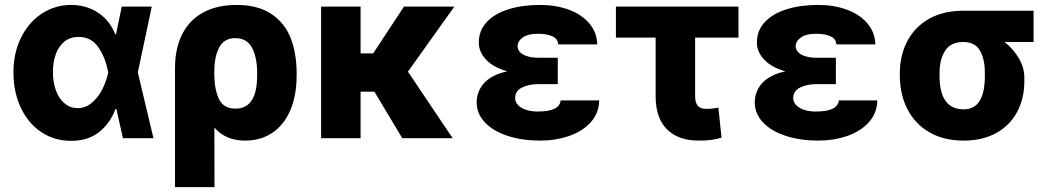

<svg xmlns="http://www.w3.org/2000/svg" viewBox="-20 -557 4247 774"><path d="M34.2 -265.6Q34.2 -344.2 65.2 -406.2Q96.2 -468.3 149.4 -502.7Q202.6 -537.1 266.6 -537.1Q328.6 -537.1 375.7 -505.6Q422.9 -474.1 444.3 -418.9H447.8L470.7 -530.3H591.8L535.6 -265.1L598.6 0H475.6L449.2 -117.2H445.3Q423.8 -59.1 378.7 -23.9Q333.5 11.2 265.6 10.7Q199.2 10.7 146.5 -24.4Q93.8 -59.6 64 -122.6Q34.2 -185.5 34.2 -265.6ZM293 -121.1Q324.2 -121.1 349.6 -142.1Q375 -163.1 391.8 -195.8Q408.7 -228.5 416 -263.7L416.5 -265.1L416 -266.6Q404.3 -327.6 375.5 -367.9Q346.7 -408.2 296.9 -408.2Q264.2 -408.2 241 -390.4Q217.8 -372.6 205.6 -340.6Q193.4 -308.6 193.4 -266.6Q193.4 -224.6 205.8 -191.4Q218.3 -158.2 241 -139.6Q263.7 -121.1 293 -121.1Z M933.6 -537.1Q1020.5 -537.1 1074.7 -500.2Q1128.9 -463.4 1152.3 -402.1Q1175.8 -340.8 1175.8 -262.7V-252.9Q1175.8 -173.3 1150.9 -114Q1126 -54.7 1079.1 -22.5Q1032.2 9.8 967.8 9.8Q889.2 9.8 844.2 -43L844.7 197.3H685.5V-282.2Q685.5 -363.3 715.3 -420.7Q745.1 -478 800.8 -507.6Q856.4 -537.1 933.6 -537.1ZM929.7 -119.1Q1016.6 -119.1 1016.6 -252.9V-262.7Q1016.6 -325.2 996.1 -364.3Q975.6 -403.3 927.7 -403.3Q883.8 -403.3 863.8 -366Q843.8 -328.6 843.8 -265.6V-254.4Q844.7 -195.3 863 -157.2Q881.3 -119.1 929.7 -119.1Z M1433.6 -341.8H1484.4L1608.4 -530.3H1811.5L1624.5 -268.1L1804.7 0H1601.6L1489.3 -187.5H1433.6V0H1274.4V-530.3H1433.6Z M2024.9 -269.5Q1970.2 -284.7 1940.2 -315.9Q1910.2 -347.2 1910.2 -385.7Q1910.2 -433.6 1941.9 -467.8Q1973.6 -502 2029.5 -519.5Q2085.4 -537.1 2157.2 -537.1Q2220.7 -537.1 2272.7 -518.1Q2324.7 -499 2355.5 -462.9Q2386.2 -426.8 2387.7 -377.9H2230.5Q2229 -400.4 2207 -410.6Q2185.1 -420.9 2147.5 -420.9Q2108.9 -420.9 2088.1 -406.5Q2067.4 -392.1 2066.4 -371.1Q2067.4 -349.1 2089.6 -336.7Q2111.8 -324.2 2150.4 -324.2H2228.5V-217.8H2150.4Q2111.8 -217.8 2084.2 -204.1Q2056.6 -190.4 2056.6 -161.1Q2056.6 -147 2067.1 -134.8Q2077.6 -122.6 2098.4 -115Q2119.1 -107.4 2147.5 -107.4Q2192.9 -107.4 2215.3 -118.7Q2237.8 -129.9 2240.2 -152.3H2395.5Q2394.5 -100.6 2361.3 -64Q2328.1 -27.3 2273.9 -8.8Q2219.7 9.8 2157.2 9.8Q2085.4 9.8 2027.3 -9Q1969.2 -27.8 1935.5 -62.7Q1901.9 -97.7 1901.4 -144.5Q1902.3 -191.4 1933.3 -223.9Q1964.4 -256.3 2024.9 -269.5Z M2957 -405.3H2782.2V-169.9Q2782.2 -142.6 2793 -130.4Q2803.7 -118.2 2826.2 -118.2Q2841.8 -118.2 2853 -119.6Q2864.3 -121.1 2876 -123L2888.7 -2Q2866.7 4.4 2846.2 7.1Q2825.7 9.8 2796.9 9.8Q2713.9 9.8 2668.5 -35.9Q2623 -81.5 2623 -168.9V-405.3H2462.9V-530.3H2957Z M3146 -269.5Q3091.3 -284.7 3061.3 -315.9Q3031.2 -347.2 3031.2 -385.7Q3031.2 -433.6 3063 -467.8Q3094.7 -502 3150.6 -519.5Q3206.5 -537.1 3278.3 -537.1Q3341.8 -537.1 3393.8 -518.1Q3445.8 -499 3476.6 -462.9Q3507.3 -426.8 3508.8 -377.9H3351.6Q3350.1 -400.4 3328.1 -410.6Q3306.2 -420.9 3268.6 -420.9Q3230 -420.9 3209.2 -406.5Q3188.5 -392.1 3187.5 -371.1Q3188.5 -349.1 3210.7 -336.7Q3232.9 -324.2 3271.5 -324.2H3349.6V-217.8H3271.5Q3232.9 -217.8 3205.3 -204.1Q3177.7 -190.4 3177.7 -161.1Q3177.7 -147 3188.2 -134.8Q3198.7 -122.6 3219.5 -115Q3240.2 -107.4 3268.6 -107.4Q3314 -107.4 3336.4 -118.7Q3358.9 -129.9 3361.3 -152.3H3516.6Q3515.6 -100.6 3482.4 -64Q3449.2 -27.3 3395 -8.8Q3340.8 9.8 3278.3 9.8Q3206.5 9.8 3148.4 -9Q3090.3 -27.8 3056.6 -62.7Q3022.9 -97.7 3022.5 -144.5Q3023.4 -191.4 3054.4 -223.9Q3085.4 -256.3 3146 -269.5Z M3863.3 -513.7H4146.5V-387.7H4029.8Q4065.4 -359.4 4087.6 -321.3Q4109.9 -283.2 4109.4 -242.2V-232.4Q4109.9 -162.1 4081.1 -107.2Q4052.2 -52.2 3996.8 -21.2Q3941.4 9.8 3865.2 9.8Q3784.2 9.8 3726.3 -23.9Q3668.5 -57.6 3638.2 -116.7Q3607.9 -175.8 3607.4 -251V-262.7Q3607.9 -335 3637.9 -391.8Q3668 -448.7 3725.3 -481.2Q3782.7 -513.7 3863.3 -513.7ZM3865.2 -116.2Q3950.2 -116.2 3950.2 -251V-262.7Q3950.2 -319.3 3930.2 -353.5Q3910.2 -387.7 3863.3 -387.7Q3813 -387.7 3790.3 -353Q3767.6 -318.4 3767.6 -262.7V-251Q3767.6 -116.2 3865.2 -116.2Z"/></svg>

Font: Pretendard Std ExtraBold
Style: Regular
Weight: 800
Designer: Base glyphs from Inter by Rasmus Andersson; Hangeul glyphs from Noto Sans CJK(Source Han Sans) by Jang Soo-young and Kan
Foundry: Kil Hyung-jin
Version: Version 1.309